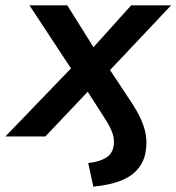

<svg xmlns="http://www.w3.org/2000/svg" viewBox="-55 -509 658 716"><path d="M293 187 274 99Q320 94 345 76Q370 58 370 18Q370 6 366 -7.5Q362 -21 353.5 -37.5Q345 -54 331 -75L256 -192L295 -191L114 0H-35L231 -276L230 -223L55 -489H196L308 -310H273L434 -489H583L333 -224L334 -280L436 -126Q455 -97 467 -72Q479 -47 485 -24Q491 -1 491 22Q491 75 468 109.5Q445 144 401 162.5Q357 181 293 187Z"/></svg>

Font: Nunito Sans 12pt
Style: Bold Italic
Weight: 700
Italic angle: -9°
Designer: Vernon Adams
Foundry: Vernon Adams
Version: Version 3.101;gftools[0.9.27]